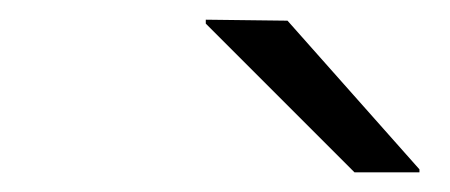

<svg xmlns="http://www.w3.org/2000/svg" viewBox="-20 -778 457 195"><path d="M189 -754V-758L272 -757L406 -606V-603H340Z"/></svg>

Font: Nacelle Light
Style: Italic
Weight: 300
Italic angle: -12°
Designer: Sora Sagano
Foundry: Sora Sagano
Version: Version 1.000;FEAKit 1.0